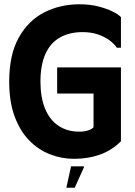

<svg xmlns="http://www.w3.org/2000/svg" viewBox="-20 -731 631 897"><path d="M23 -350Q23 -475 67.5 -555Q112 -635 186.5 -673Q261 -711 351 -711Q400 -711 439 -701Q478 -691 505.5 -677.5Q533 -664 545 -651V-508H526Q514 -526 491 -543Q468 -560 436.5 -570.5Q405 -581 366 -581Q304 -581 259.5 -555.5Q215 -530 192 -478.5Q169 -427 169 -350Q169 -276 190.5 -223.5Q212 -171 253 -143.5Q294 -116 350 -116Q374 -116 391 -121.5Q408 -127 417 -136V-294H247V-416H545V-71Q502 -28 446.5 -8.5Q391 11 326 11Q267 11 212.5 -10.5Q158 -32 115.5 -76Q73 -120 48 -188Q23 -256 23 -350ZM329 146H290L312 46H372V51Z"/></svg>

Font: Phudu SemiBold
Style: Regular
Weight: 600
Version: Version 1.005;gftools[0.9.23]